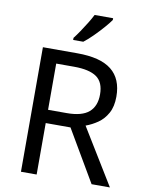

<svg xmlns="http://www.w3.org/2000/svg" viewBox="-100 -1014 823 1084"><g transform="rotate(10 311.0 -472.0)"><path d="M294 -714Q427 -714 490.5 -663.5Q554 -613 554 -511Q554 -454 533 -416Q512 -378 479.5 -355.5Q447 -333 411 -320L607 0H502L329 -295H187V0H97V-714ZM289 -636H187V-371H294Q381 -371 421 -405.5Q461 -440 461 -507Q461 -577 419 -606.5Q377 -636 289 -636ZM459 -934Q447 -916 422 -887.5Q397 -859 368.5 -830.5Q340 -802 316 -784H258V-796Q273 -815 290.5 -841Q308 -867 325 -894.5Q342 -922 353 -944H459Z"/></g></svg>

Font: Noto Sans Nushu
Style: Regular
Weight: 400
Designer: Lisa Huang
Foundry: Lisa Huang
Version: Version 1.003; ttfautohint (v1.8.4.7-5d5b)